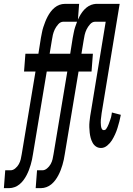

<svg xmlns="http://www.w3.org/2000/svg" viewBox="-68 -755 688 990"><path d="M-20 215H-48L-41 123H-13Q-1 123 10.5 113.5Q22 104 29 91.5Q36 79 39 66Q42 53 44 40L115 -386H56L63 -478H130L143 -560Q146 -574 148.5 -588Q151 -602 155.5 -615.5Q160 -629 165 -642Q170 -655 177 -668.5Q184 -682 193 -694Q202 -706 213.5 -715.5Q225 -725 238.5 -730Q252 -735 266 -735H340L333 -643H259Q244 -643 232.5 -630Q221 -617 214.5 -603.5Q208 -590 204.5 -575Q201 -560 199 -545L188 -478H294L287 -386H173L102 40Q100 54 97 68Q94 82 90 95.5Q86 109 81 122Q76 135 69 148.5Q62 162 53 174Q44 186 32.5 195.5Q21 205 7 210Q-7 215 -20 215ZM144 215H116L123 123H151Q163 123 174.5 113.5Q186 104 193 91.5Q200 79 203 66Q206 53 208 40L279 -386H220L227 -478H294L307 -560Q310 -574 312.5 -588Q315 -602 319.5 -615.5Q324 -629 329 -642Q334 -655 341 -668.5Q348 -682 357 -694Q366 -706 377.5 -715.5Q389 -725 402.5 -730Q416 -735 430 -735H504L497 -643H423Q408 -643 396.5 -630Q385 -617 378.5 -603.5Q372 -590 368.5 -575Q365 -560 363 -545L352 -478H411L404 -386H337L266 40Q264 54 261 68Q258 82 254 95.5Q250 109 245 122Q240 135 233 148.5Q226 162 217 174Q208 186 196.5 195.5Q185 205 171 210Q157 215 144 215ZM453 8Q438 8 427 0.5Q416 -7 409.5 -19Q403 -31 399.5 -44Q396 -57 394.5 -71Q393 -85 392.5 -99Q392 -113 393.5 -127.5Q395 -142 397 -156.5Q399 -171 402 -186L477 -643H417L424 -735H549L456 -171Q455 -163 454 -154.5Q453 -146 452 -138.5Q451 -131 451.5 -123Q452 -115 452.5 -107Q453 -99 456.5 -91.5Q460 -84 468 -84Q475 -84 479 -89.5Q483 -95 486 -101Q489 -107 491.5 -113Q494 -119 496 -125Q498 -131 500.5 -137.5Q503 -144 504.5 -150Q506 -156 507 -162Q508 -168 509 -175L555 -163Q552 -146 547.5 -129Q543 -112 538 -95.5Q533 -79 525.5 -62.5Q518 -46 509 -31.5Q500 -17 485 -4.5Q470 8 453 8Z"/></svg>

Font: Iosevka Semibold Extended
Style: Italic
Weight: 600
Width: 7
Italic angle: -9°
Monospace: yes
Designer: Belleve Invis
Foundry: Belleve Invis
Version: Version 32.5.0; ttfautohint (v1.8.4)